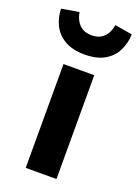

<svg xmlns="http://www.w3.org/2000/svg" viewBox="-173 -801 622 862"><g transform="rotate(20 138.0 -370.0)"><path d="M64.6 0V-496H211.5V0ZM138 -568.4Q81.4 -568.4 44.2 -589.4Q7.1 -610.4 -11.2 -646.1Q-29.5 -681.7 -31.1 -725.9L52.6 -739.8Q55.8 -718.2 66.1 -700Q76.4 -681.8 94.1 -671Q111.7 -660.3 138 -660.3Q164.5 -660.3 182.5 -671Q200.5 -681.8 210.4 -700Q220.2 -718.2 223.4 -739.8L307.1 -725.9Q305.6 -681.7 287.3 -646.1Q269 -610.4 232.3 -589.4Q195.6 -568.4 138 -568.4Z"/></g></svg>

Font: SourceSans3VF
Style: Regular
Weight: 200
Designer: Paul D. Hunt
Foundry: Adobe
Version: Version 3.052;hotconv 1.1.0;makeotfexe 2.6.0